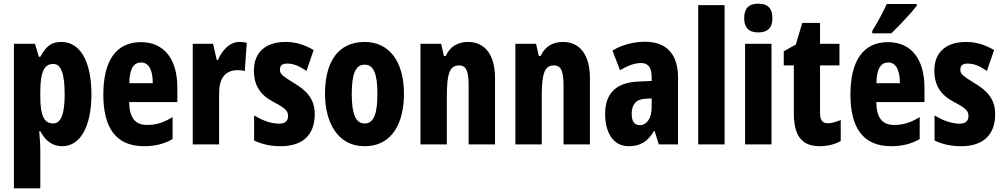

<svg xmlns="http://www.w3.org/2000/svg" viewBox="-20 -788 5475 1048"><path d="M316 -559C268 -559 235 -544 200 -478H192L171 -549H56V240H200V22C200 5 198 -25 194 -72H200C230 -15 270 10 320 10C418 10 479 -97 479 -273C479 -454 417 -559 316 -559ZM271 -439C314 -439 333 -384 333 -272C333 -166 313 -114 270 -114C221 -114 200 -158 200 -258V-287C200 -395 221 -439 271 -439Z M749 -558C614 -558 544 -457 544 -272C544 -94 610 10 766 10C825 10 876 -2 922 -29V-149C872 -118 831 -106 782 -106C718 -106 686 -145 685 -231H948V-310C948 -465 876 -558 749 -558ZM750 -447C791 -447 814 -408 814 -334H686C686 -417 713 -447 750 -447Z M1287 -559C1231 -559 1190 -509 1170 -461H1163L1143 -549H1032V0H1176V-279C1176 -358 1207 -405 1278 -405C1290 -405 1306 -404 1316 -400L1327 -554C1309 -559 1298 -559 1287 -559Z M1698 -165C1698 -252 1648 -297 1584 -335C1515 -377 1508 -387 1508 -408C1508 -431 1521 -441 1547 -441C1589 -441 1619 -423 1653 -401L1692 -515C1640 -545 1593 -559 1539 -559C1429 -559 1366 -502 1366 -403C1366 -322 1400 -270 1472 -232C1550 -192 1552 -176 1552 -154C1552 -127 1536 -113 1504 -113C1454 -113 1405 -135 1367 -158V-21C1414 1 1460 10 1513 10C1627 10 1698 -47 1698 -165Z M2185 -276C2185 -458 2100 -559 1971 -559C1817 -559 1754 -439 1754 -276C1754 -125 1820 10 1969 10C2129 10 2185 -129 2185 -276ZM1900 -274C1900 -386 1921 -435 1970 -435C2020 -435 2040 -385 2040 -276C2040 -166 2020 -114 1970 -114C1921 -114 1900 -167 1900 -274Z M2535 -559C2481 -559 2437 -536 2413 -482H2403L2388 -549H2275V0H2419V-259C2419 -387 2434 -431 2486 -431C2528 -431 2538 -392 2538 -317V0H2682V-361C2682 -489 2627 -559 2535 -559Z M3053 -559C2999 -559 2955 -536 2931 -482H2921L2906 -549H2793V0H2937V-259C2937 -387 2952 -431 3004 -431C3046 -431 3056 -392 3056 -317V0H3200V-361C3200 -489 3145 -559 3053 -559Z M3502 -560C3437 -560 3374 -543 3323 -512L3364 -405C3411 -432 3446 -444 3480 -444C3519 -444 3537 -417 3537 -368V-346L3466 -343C3347 -338 3283 -283 3283 -166C3283 -76 3319 10 3412 10C3478 10 3516 -17 3550 -73H3553L3576 0H3681V-363C3681 -496 3615 -560 3502 -560ZM3503 -249 3537 -251V-201C3537 -143 3510 -105 3473 -105C3443 -105 3428 -124 3428 -168C3428 -218 3453 -247 3503 -249Z M3935 0V-760H3791V0Z M4119 -768C4066 -768 4042 -741 4042 -689C4042 -637 4068 -611 4119 -611C4171 -611 4196 -637 4196 -689C4196 -740 4173 -768 4119 -768ZM4191 -549H4047V0H4191Z M4498 -115C4469 -115 4456 -133 4456 -170V-431H4562V-549H4456V-663H4359L4324 -545L4258 -508V-431H4313V-171C4313 -49 4354 10 4455 10C4496 10 4537 0 4569 -18V-133C4542 -122 4519 -115 4498 -115Z M4984 -756V-766H4820C4800 -722 4774 -672 4741 -619V-606H4845C4893 -651 4956 -721 4984 -756ZM4827 -558C4692 -558 4622 -457 4622 -272C4622 -94 4688 10 4844 10C4903 10 4954 -2 5000 -29V-149C4950 -118 4909 -106 4860 -106C4796 -106 4764 -145 4763 -231H5026V-310C5026 -465 4954 -558 4827 -558ZM4828 -447C4869 -447 4892 -408 4892 -334H4764C4764 -417 4791 -447 4828 -447Z M5412 -165C5412 -252 5362 -297 5298 -335C5229 -377 5222 -387 5222 -408C5222 -431 5235 -441 5261 -441C5303 -441 5333 -423 5367 -401L5406 -515C5354 -545 5307 -559 5253 -559C5143 -559 5080 -502 5080 -403C5080 -322 5114 -270 5186 -232C5264 -192 5266 -176 5266 -154C5266 -127 5250 -113 5218 -113C5168 -113 5119 -135 5081 -158V-21C5128 1 5174 10 5227 10C5341 10 5412 -47 5412 -165Z"/></svg>

Font: Noto Sans Gujarati UI ExtraCondensed ExtraBold
Style: Regular
Weight: 800
Width: 2
Designer: Jelle Bosma - Monotype Design Team, Universal Thirst
Foundry: Monotype Imaging Inc.
Version: Version 2.106